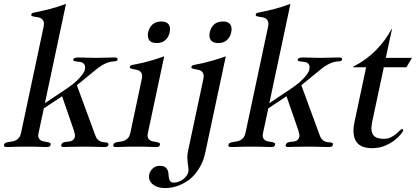

<svg xmlns="http://www.w3.org/2000/svg" viewBox="-66 -750 2142 982"><path d="M157.2 -613.8Q160.6 -630.9 157 -640.4Q153.3 -649.9 146 -654.8Q138.7 -659.7 129.2 -661.4Q119.6 -663.1 111.6 -664.3Q103.5 -665.5 98.1 -667.7Q92.8 -669.9 94.2 -675.8Q95.7 -682.6 102.5 -684.3Q109.4 -686 127.9 -689.7Q146.5 -693.4 180.9 -701.7Q215.3 -710 271.5 -730L163.6 -222.2L269.5 -293Q317.9 -325.2 341.3 -351.8Q364.7 -378.4 367.7 -392.1Q371.1 -407.7 367.7 -416Q364.3 -424.3 357.4 -428.5Q350.6 -432.6 341.8 -433.6Q333 -434.6 325.4 -435.3Q317.9 -436 313 -437.7Q308.1 -439.5 309.1 -444.8Q310.5 -451.7 317.4 -453.9Q324.2 -456.1 336.4 -456.1Q356 -456.1 378.7 -455.1Q401.4 -454.1 424.8 -454.1Q449.2 -454.1 473.1 -455.1Q497.1 -456.1 520.5 -456.1Q527.8 -456.1 532.2 -453.6Q536.6 -451.2 535.6 -445.8Q534.7 -440.4 531 -438.7Q527.3 -437 521.2 -436.5Q515.1 -436 506.6 -435.1Q498 -434.1 486.6 -430.4Q475.1 -426.8 460.7 -418.9Q446.3 -411.1 428.7 -397L327.1 -314L422.4 -55.2Q427.2 -42 434.6 -35.4Q441.9 -28.8 449.7 -25.9Q457.5 -22.9 465.1 -22.5Q472.7 -22 478.3 -21.2Q483.9 -20.5 486.8 -17.8Q489.7 -15.1 488.3 -7.8Q485.8 2 470.2 2Q464.4 2 452.6 1.7Q440.9 1.5 425 1Q409.2 0.5 390.4 0.2Q371.6 0 351.6 0Q314.5 0 293.9 1Q273.4 2 259.3 2Q253.4 2 249.8 -0.2Q246.1 -2.4 247.1 -7.8Q249 -15.6 254.2 -19Q259.3 -22.5 266.4 -23.7Q273.4 -24.9 281.5 -25.4Q289.6 -25.9 296.6 -28.1Q303.7 -30.3 309.3 -35.6Q314.9 -41 317.4 -51.8Q318.4 -56.6 316.2 -66.2Q314 -75.7 311.5 -84L251.5 -257.8L158.2 -195.8L131.3 -69.8Q127.9 -54.2 131.6 -45.4Q135.3 -36.6 142.6 -32.2Q149.9 -27.8 159.2 -26.4Q168.5 -24.9 176.5 -23.4Q184.6 -22 189.5 -19.3Q194.3 -16.6 192.9 -9.8Q191.4 -2.9 187 -0.5Q182.6 2 174.3 2Q165 2 155.5 1.7Q146 1.5 134.3 1Q122.6 0.5 107.4 0.2Q92.3 0 71.8 0Q51.3 0 35.9 0.2Q20.5 0.5 8.5 1Q-3.4 1.5 -12.9 1.7Q-22.5 2 -31.7 2Q-40 2 -43.5 -0.5Q-46.9 -2.9 -45.4 -9.8Q-43.9 -16.6 -37.8 -19.3Q-31.7 -22 -23.2 -23.4Q-14.6 -24.9 -4.9 -26.4Q4.9 -27.8 14.2 -32.2Q23.4 -36.6 30.8 -45.4Q38.1 -54.2 41.5 -69.8Z M735.4 -529.8Q707.5 -529.8 697 -544.9Q686.5 -560.1 691.9 -585Q697.3 -609.9 714.1 -625Q731 -640.1 758.8 -640.1Q786.6 -640.1 796.9 -625Q807.1 -609.9 801.8 -585Q796.4 -560.1 779.8 -544.9Q763.2 -529.8 735.4 -529.8ZM690.4 -69.8Q687 -54.2 690.7 -45.4Q694.3 -36.6 701.7 -32.2Q709 -27.8 718.3 -26.4Q727.5 -24.9 735.6 -23.4Q743.7 -22 748.5 -19.3Q753.4 -16.6 752 -9.8Q750.5 -2.9 746.1 -0.5Q741.7 2 733.4 2Q724.1 2 714.6 1.7Q705.1 1.5 693.4 1Q681.6 0.5 666.5 0.2Q651.4 0 630.9 0Q610.4 0 595 0.2Q579.6 0.5 567.6 1Q555.7 1.5 546.1 1.7Q536.6 2 527.3 2Q519 2 515.6 -0.5Q512.2 -2.9 513.7 -9.8Q515.1 -16.6 521.2 -19.3Q527.3 -22 535.9 -23.4Q544.4 -24.9 554.2 -26.4Q564 -27.8 573.2 -32.2Q582.5 -36.6 589.8 -45.4Q597.2 -54.2 600.6 -69.8L659.2 -346.2Q662.6 -362.8 659.2 -372.3Q655.8 -381.8 648.7 -386.7Q641.6 -391.6 632.3 -393.3Q623 -395 615 -396.5Q606.9 -397.9 601.8 -400.1Q596.7 -402.3 598.1 -408.2Q599.1 -412.6 602.1 -414.6Q605 -416.5 612.1 -418.2Q619.1 -419.9 631.3 -421.9Q643.6 -423.8 662.6 -428.5Q681.6 -433.1 709 -440.9Q736.3 -448.7 773.9 -461.9Z M1050.3 -529.8Q1022.5 -529.8 1012 -544.9Q1001.5 -560.1 1006.8 -585Q1012.2 -609.9 1029.1 -625Q1045.9 -640.1 1073.7 -640.1Q1101.6 -640.1 1111.8 -625Q1122.1 -609.9 1116.7 -585Q1111.3 -560.1 1094.7 -544.9Q1078.1 -529.8 1050.3 -529.8ZM984.9 25.9Q977.1 64 962.6 92.5Q948.2 121.1 930.2 141.8Q912.1 162.6 891.8 176Q871.6 189.5 851.6 197.5Q831.5 205.6 813 208.7Q794.4 211.9 780.3 211.9Q757.3 211.9 740.2 206.1Q723.1 200.2 712.6 190.4Q702.1 180.7 698.2 168.2Q694.3 155.8 697.3 142.1Q701.2 124 715.8 111.1Q730.5 98.1 750.5 98.1Q769 98.1 778.3 104.5Q787.6 110.8 791.5 120.4Q795.4 129.9 795.9 141.1Q796.4 152.3 798.3 161.9Q800.3 171.4 805.4 177.7Q810.5 184.1 823.2 184.1Q834.5 184.1 846.4 179.9Q858.4 175.8 868.9 168.2Q879.4 160.6 887.2 150.4Q895 140.1 897.5 127.9Q898.9 119.6 897.5 108.9Q896 98.1 894.3 85.2Q892.6 72.3 892.1 57.4Q891.6 42.5 895 25.9L974.1 -346.2Q977.5 -362.8 974.1 -372.3Q970.7 -381.8 963.6 -386.7Q956.5 -391.6 947.3 -393.3Q938 -395 929.9 -396.5Q921.9 -397.9 916.7 -400.1Q911.6 -402.3 913.1 -408.2Q914.1 -412.6 917 -414.6Q919.9 -416.5 927 -418.2Q934.1 -419.9 946.3 -421.9Q958.5 -423.8 977.5 -428.5Q996.6 -433.1 1023.9 -440.9Q1051.3 -448.7 1088.9 -461.9Z M1305.2 -613.8Q1308.6 -630.9 1304.9 -640.4Q1301.3 -649.9 1293.9 -654.8Q1286.6 -659.7 1277.1 -661.4Q1267.6 -663.1 1259.5 -664.3Q1251.5 -665.5 1246.1 -667.7Q1240.7 -669.9 1242.2 -675.8Q1243.7 -682.6 1250.5 -684.3Q1257.3 -686 1275.9 -689.7Q1294.4 -693.4 1328.9 -701.7Q1363.3 -710 1419.4 -730L1311.5 -222.2L1417.5 -293Q1465.8 -325.2 1489.3 -351.8Q1512.7 -378.4 1515.6 -392.1Q1519 -407.7 1515.6 -416Q1512.2 -424.3 1505.4 -428.5Q1498.5 -432.6 1489.7 -433.6Q1481 -434.6 1473.4 -435.3Q1465.8 -436 1460.9 -437.7Q1456.1 -439.5 1457 -444.8Q1458.5 -451.7 1465.3 -453.9Q1472.2 -456.1 1484.4 -456.1Q1503.9 -456.1 1526.6 -455.1Q1549.3 -454.1 1572.8 -454.1Q1597.2 -454.1 1621.1 -455.1Q1645 -456.1 1668.5 -456.1Q1675.8 -456.1 1680.2 -453.6Q1684.6 -451.2 1683.6 -445.8Q1682.6 -440.4 1679 -438.7Q1675.3 -437 1669.2 -436.5Q1663.1 -436 1654.5 -435.1Q1646 -434.1 1634.5 -430.4Q1623 -426.8 1608.6 -418.9Q1594.2 -411.1 1576.7 -397L1475.1 -314L1570.3 -55.2Q1575.2 -42 1582.5 -35.4Q1589.8 -28.8 1597.7 -25.9Q1605.5 -22.9 1613 -22.5Q1620.6 -22 1626.2 -21.2Q1631.8 -20.5 1634.8 -17.8Q1637.7 -15.1 1636.2 -7.8Q1633.8 2 1618.2 2Q1612.3 2 1600.6 1.7Q1588.9 1.5 1573 1Q1557.1 0.5 1538.3 0.2Q1519.5 0 1499.5 0Q1462.4 0 1441.9 1Q1421.4 2 1407.2 2Q1401.4 2 1397.7 -0.2Q1394 -2.4 1395 -7.8Q1397 -15.6 1402.1 -19Q1407.2 -22.5 1414.3 -23.7Q1421.4 -24.9 1429.4 -25.4Q1437.5 -25.9 1444.6 -28.1Q1451.7 -30.3 1457.3 -35.6Q1462.9 -41 1465.3 -51.8Q1466.3 -56.6 1464.1 -66.2Q1461.9 -75.7 1459.5 -84L1399.4 -257.8L1306.2 -195.8L1279.3 -69.8Q1275.9 -54.2 1279.5 -45.4Q1283.2 -36.6 1290.5 -32.2Q1297.9 -27.8 1307.1 -26.4Q1316.4 -24.9 1324.5 -23.4Q1332.5 -22 1337.4 -19.3Q1342.3 -16.6 1340.8 -9.8Q1339.4 -2.9 1335 -0.5Q1330.6 2 1322.3 2Q1313 2 1303.5 1.7Q1293.9 1.5 1282.2 1Q1270.5 0.5 1255.4 0.2Q1240.2 0 1219.7 0Q1199.2 0 1183.8 0.2Q1168.5 0.5 1156.5 1Q1144.5 1.5 1135 1.7Q1125.5 2 1116.2 2Q1107.9 2 1104.5 -0.5Q1101.1 -2.9 1102.5 -9.8Q1104 -16.6 1110.1 -19.3Q1116.2 -22 1124.8 -23.4Q1133.3 -24.9 1143.1 -26.4Q1152.8 -27.8 1162.1 -32.2Q1171.4 -36.6 1178.7 -45.4Q1186 -54.2 1189.5 -69.8Z M2012.7 -405.8H1897L1837.4 -126Q1832.5 -101.1 1834.2 -84.7Q1835.9 -68.4 1844 -58.3Q1852.1 -48.3 1865.5 -44.2Q1878.9 -40 1897 -40Q1918 -40 1933.3 -47.9Q1948.7 -55.7 1959.7 -64.9Q1970.7 -74.2 1978.3 -82Q1985.8 -89.8 1990.7 -89.8Q1997.6 -89.8 1996.1 -82Q1995.1 -77.6 1983.9 -63.2Q1972.7 -48.8 1952.4 -33Q1932.1 -17.1 1902.8 -4.6Q1873.5 7.8 1836.9 7.8Q1777.8 7.8 1755.6 -26.6Q1733.4 -61 1747.1 -126L1806.6 -405.8H1738.8L1739.3 -408.2Q1804.7 -441.4 1854.7 -491.2Q1904.8 -541 1937 -602.1H1939L1907.2 -454.1H2041Z"/></svg>

Font: XB Zar
Style: Italic
Weight: 400
Italic angle: -12°
Designer: Behnam
Foundry: Irmug
Version: Version 8.005 2009